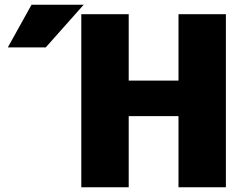

<svg xmlns="http://www.w3.org/2000/svg" viewBox="-20 -790 1046 810"><path d="M733 -300H523V0H323V-730H523V-450H733V-730H933V0H733ZM173 -590H13L113 -770H333Z"/></svg>

Font: M PLUS 1p Black
Style: Regular
Weight: 900
Version: Version 1.061